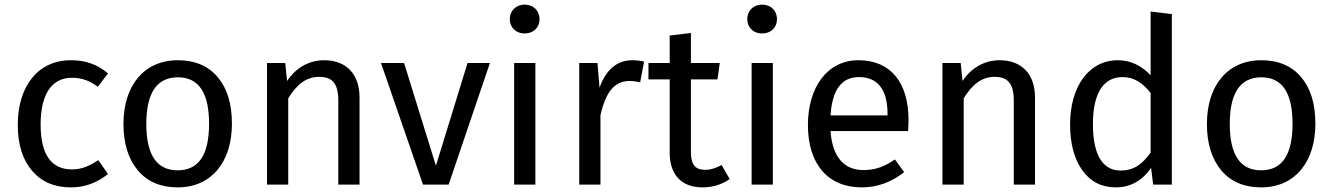

<svg xmlns="http://www.w3.org/2000/svg" viewBox="-20 -800 5777 832"><path d="M287 -539C145 -539 57 -427 57 -259C57 -174 78 -108 119 -60C160 -12 216 12 287 12C346 12 400 -7 448 -46L406 -106C363 -78 332 -66 291 -66C204 -66 156 -128 156 -261C156 -394 206 -463 291 -463C334 -463 367 -451 404 -424L448 -482C400 -522 350 -539 287 -539Z M751 -539C603 -539 515 -428 515 -263C515 -178 536 -111 577 -62C618 -13 676 12 750 12C897 12 985 -99 985 -264C985 -349 965 -416 924 -465C883 -514 825 -539 751 -539ZM751 -465C841 -465 886 -398 886 -264C886 -129 841 -62 750 -62C659 -62 614 -129 614 -263C614 -398 660 -465 751 -465Z M1385 -539C1318 -539 1261 -505 1224 -449L1216 -527H1137V0H1229V-374C1266 -434 1307 -467 1363 -467C1418 -467 1446 -440 1446 -365V0H1538V-378C1538 -478 1481 -539 1385 -539Z M2006 -527 1869 -82 1731 -527H1631L1813 0H1924L2103 -527Z M2253 -780C2216 -780 2189 -753 2189 -717C2189 -681 2216 -655 2253 -655C2292 -655 2318 -681 2318 -717C2318 -753 2292 -780 2253 -780ZM2208 -527V0H2300V-527Z M2719 -539C2655 -539 2606 -499 2578 -420L2569 -527H2490V0H2582V-301C2605 -402 2643 -449 2708 -449C2723 -449 2738 -447 2754 -443L2771 -533C2755 -537 2738 -539 2719 -539Z M3107 -85C3081 -71 3058 -64 3037 -64C2992 -64 2974 -87 2974 -142V-456H3089L3099 -527H2974V-657L2882 -646V-527H2790V-456H2882V-138C2882 -41 2935 12 3024 12C3068 12 3107 0 3142 -24Z M3282 -780C3245 -780 3218 -753 3218 -717C3218 -681 3245 -655 3282 -655C3321 -655 3347 -681 3347 -717C3347 -753 3321 -780 3282 -780ZM3237 -527V0H3329V-527Z M3917 -279C3917 -442 3840 -539 3700 -539C3565 -539 3481 -422 3481 -258C3481 -90 3567 12 3714 12C3781 12 3842 -10 3898 -54L3858 -109C3811 -77 3772 -63 3721 -63C3641 -63 3587 -116 3579 -232H3915C3916 -248 3917 -264 3917 -279ZM3826 -300H3579C3586 -411 3627 -466 3702 -466C3785 -466 3826 -410 3826 -306Z M4312 -539C4245 -539 4188 -505 4151 -449L4143 -527H4064V0H4156V-374C4193 -434 4234 -467 4290 -467C4345 -467 4373 -440 4373 -365V0H4465V-378C4465 -478 4408 -539 4312 -539Z M4966 -750V-474C4925 -517 4878 -539 4824 -539C4697 -539 4617 -423 4617 -261C4617 -178 4635 -111 4670 -62C4705 -13 4753 12 4816 12C4880 12 4933 -20 4968 -73L4977 0H5058V-739ZM4836 -61C4759 -61 4716 -127 4716 -263C4716 -398 4763 -466 4844 -466C4893 -466 4931 -442 4966 -397V-139C4929 -87 4892 -61 4836 -61Z M5446 -539C5298 -539 5210 -428 5210 -263C5210 -178 5231 -111 5272 -62C5313 -13 5371 12 5445 12C5592 12 5680 -99 5680 -264C5680 -349 5660 -416 5619 -465C5578 -514 5520 -539 5446 -539ZM5446 -465C5536 -465 5581 -398 5581 -264C5581 -129 5536 -62 5445 -62C5354 -62 5309 -129 5309 -263C5309 -398 5355 -465 5446 -465Z"/></svg>

Font: Fira Sans
Style: Regular
Weight: 400
Designer: Carrois Corporate & Edenspiekermann AG
Foundry: Carrois Corporate GbR & Edenspiekermann AG
Version: Version 4.203